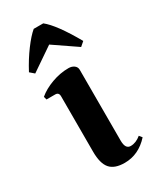

<svg xmlns="http://www.w3.org/2000/svg" viewBox="-138 -538 489 594"><g transform="rotate(-30 106.5 -241.0)"><path d="M168 -27Q187 -27 205 -42L213 -32Q176 9 126 9Q90 9 74 -9.5Q58 -28 58 -70V-268Q58 -282 45 -282H14L11 -293Q31 -310 61 -321Q91 -332 121 -332Q133 -332 141 -326Q149 -320 149 -310V-57Q149 -27 168 -27ZM188 -369 106 -425 24 -369 9 -382Q28 -418 50 -447.5Q72 -477 89 -491H123Q156 -465 203 -382Z"/></g></svg>

Font: Katibeh
Style: Regular
Weight: 400
Designer: Arabic design by Kourosh Beigpour, Latin design by Eduardo Tunni, engineering by Lasse Fister
Version: Version 1.0010g